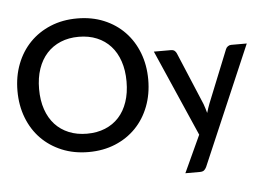

<svg xmlns="http://www.w3.org/2000/svg" viewBox="-58 -805 1437 1053"><g transform="rotate(-5 660.0 -279.0)"><path d="M762.5 -360Q762.5 -280 736.5 -212.5Q710.5 -145 663.2 -96.2Q616 -47.5 549.8 -20Q483.5 7.5 402.5 7.5Q322 7.5 255.8 -20Q189.5 -47.5 142 -96.2Q94.5 -145 68.5 -212.5Q42.5 -280 42.5 -360Q42.5 -440 68.5 -507.5Q94.5 -575 142 -624Q189.5 -673 255.8 -700.5Q322 -728 402.5 -728Q483.5 -728 549.8 -700.5Q616 -673 663.2 -624Q710.5 -575 736.5 -507.5Q762.5 -440 762.5 -360ZM643 -360Q643 -422 626.2 -471.5Q609.5 -521 578.2 -555.5Q547 -590 502.5 -608.5Q458 -627 402.5 -627Q347.5 -627 303 -608.5Q258.5 -590 227 -555.5Q195.5 -521 178.5 -471.5Q161.5 -422 161.5 -360Q161.5 -297.5 178.5 -248Q195.5 -198.5 227 -164.2Q258.5 -130 303 -111.8Q347.5 -93.5 402.5 -93.5Q458 -93.5 502.5 -111.8Q547 -130 578.2 -164.2Q609.5 -198.5 626.2 -248Q643 -297.5 643 -360ZM1318 -510 1037 145Q1031.5 156.5 1023.8 163Q1016 169.5 1000 169.5H920.5L1014.5 -34.5L806.5 -510H900Q913.5 -510 920.8 -503.8Q928 -497.5 931.5 -489L1053 -199.5Q1057.5 -187 1061.2 -174.8Q1065 -162.5 1068.5 -149.5Q1072.5 -162.5 1076.5 -175Q1080.5 -187.5 1085.5 -200L1202 -489Q1205.5 -498 1213.8 -504Q1222 -510 1232 -510Z"/></g></svg>

Font: Lato SemiBold
Style: Regular
Weight: 600
Designer: Lukasz Dziedzic with Adam Twardoch and Botio Nikoltchev
Foundry: tyPoland Lukasz Dziedzic
Version: Version 2.015; 2015-08-06; http://www.latofonts.com/